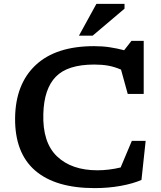

<svg xmlns="http://www.w3.org/2000/svg" viewBox="-20 -955 825 986"><path d="M480 -80.5Q539 -80.5 599.5 -95L657 -231.5H728L706.5 -31Q663 -12 600 -0.5Q537 11 466 11Q265 11 160.5 -79.2Q56 -169.5 57.5 -348.5Q59.5 -523.5 163.2 -620.8Q267 -718 463 -718Q506.5 -718 544.2 -712.2Q582 -706.5 617.5 -697L655 -745H718V-472.5H636L601.5 -597.5Q568 -612 535.8 -617.8Q503.5 -623.5 464 -623.5Q327.5 -623.5 266.8 -561.2Q206 -499 202.5 -370.5Q198 -223 273 -151.8Q348 -80.5 480 -80.5ZM385.5 -772 475 -935H619.5V-910.5L456 -772Z"/></svg>

Font: Newsreader Caption Medium
Style: Regular
Weight: 500
Designer: Hugues Gentile
Foundry: Production Type
Version: Version 1.001